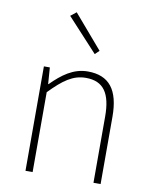

<svg xmlns="http://www.w3.org/2000/svg" viewBox="-90 -887 759 954"><g transform="rotate(10 289.5 -410.0)"><path d="M105 -527V0H141V-403C208 -472 256 -507 321 -507C411 -507 448 -450 448 -334V0H484V-339C484 -475 433 -540 325 -540C252 -540 197 -498 143 -444H141L135 -527ZM190 -797 343 -631 364 -651 219 -820Z"/></g></svg>

Font: Kinto Sans Thin
Style: Regular
Weight: 100
Designer: Authors: Ryoko NISHIZUKA  (kana & ideographs); Paul D. Hunt (Latin, Greek & Cyrillic); Wenlong ZHANG  (bopomofo); Sandol
Foundry: Adobe Systems Incorporated, ookami Inc.
Version: Version 0.001